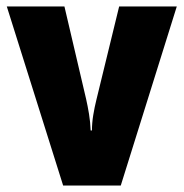

<svg xmlns="http://www.w3.org/2000/svg" viewBox="-20 -573 567 593"><path d="M175 0 1 -553H179L246 -267Q251 -245 255 -220.5Q259 -196 260 -170H264Q264 -193 268 -217.5Q272 -242 278 -266L348 -553H526L353 0Z"/></svg>

Font: Noto Sans Myanmar Condensed Black
Style: Regular
Weight: 900
Width: 3
Designer: Monotype Design Team
Foundry: Monotype Imaging Inc.
Version: Version 2.107; ttfautohint (v1.8.4.7-5d5b)